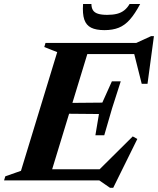

<svg xmlns="http://www.w3.org/2000/svg" viewBox="-51 -886 776 943"><path d="M230 -630 166.5 -655 172.5 -675H394.5L188.5 0H-31L-25 -20L52 -47ZM603.5 -639.5 629.5 -620.5H298L316.5 -675H618L691 -708.5H705L673.5 -474.5H645ZM489.5 36.5 436.5 0H110L128.5 -54.5H474L420.5 -37L601 -216L623.5 -203.5L505 36.5ZM461 -221.5H417.5L435 -326L215 -328L231 -380L451.5 -382L498.5 -486.5H542L499.5 -354ZM475.5 -813Q503 -813 523.8 -818.2Q544.5 -823.5 559.8 -835.8Q575 -848 585.5 -866.5H637.5Q611.5 -817.5 586.5 -789.5Q561.5 -761.5 532 -749.8Q502.5 -738 462 -738Q421 -738 396.8 -750Q372.5 -762 363 -790Q353.5 -818 357 -866.5H398Q398 -848 405.5 -836Q413 -824 430.2 -818.5Q447.5 -813 475.5 -813Z"/></svg>

Font: Newsreader 24pt
Style: Bold Italic
Weight: 700
Italic angle: -17°
Designer: Hugues Gentile
Foundry: Production Type
Version: Version 1.003